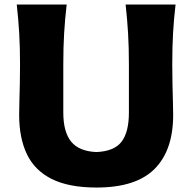

<svg xmlns="http://www.w3.org/2000/svg" viewBox="-20 -821 857 856"><path d="M410.6 15.1Q287.1 15.1 210.9 -22.9Q134.8 -61 100.1 -133.3Q65.4 -205.6 65.4 -308.6Q65.4 -330.1 66.4 -366.2Q67.4 -402.3 68.4 -445.8Q69.3 -489.3 69.3 -532.7Q69.3 -610.8 65.7 -672.6Q62 -734.4 54.7 -800.8H277.3Q269.5 -734.4 265.9 -672.6Q262.2 -610.8 262.2 -532.7V-319.3Q262.2 -232.9 297.1 -189.7Q332 -146.5 409.7 -143.1Q489.7 -146.5 522.2 -189.5Q554.7 -232.4 554.7 -319.3V-532.7Q554.7 -610.8 551 -672.6Q547.4 -734.4 540 -800.8H762.7Q754.9 -734.4 751.5 -672.6Q748 -610.8 748 -532.7Q748 -489.3 749 -445.1Q750 -400.9 751 -364.7Q752 -328.6 752 -308.1Q752 -150.9 669.2 -67.9Q586.4 15.1 410.6 15.1Z"/></svg>

Font: Pinar DS2-Bold
Style: Regular
Weight: 700
Designer: Amin Abedi
Version: Version 2.000